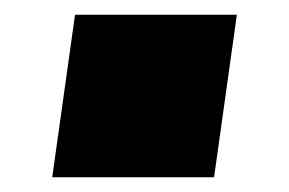

<svg xmlns="http://www.w3.org/2000/svg" viewBox="-20 -378 393 261"><path d="M51 -137H271L302 -358H82Z"/></svg>

Font: HK Grotesk
Style: Italic
Weight: 400
Italic angle: -16°
Designer: Alfredo Marco Pradil
Foundry: Hanken Design Co.
Version: Version 3.001;FEAKit 1.0